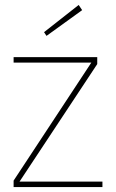

<svg xmlns="http://www.w3.org/2000/svg" viewBox="-20 -756 469 776"><path d="M35 0V-26L361 -521L359 -503H35V-525H373V-497L51 -10L47 -22H394V0ZM168 -611 158 -626 298 -736 312 -715Z"/></svg>

Font: Lexend Deca Thin
Style: Regular
Weight: 250
Designer: Bonnie Shaver-Troup, Thomas Jockin
Foundry: Lexend
Version: Version 1.007